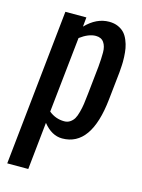

<svg xmlns="http://www.w3.org/2000/svg" viewBox="-117 -655 678 914"><g transform="rotate(15 221.5 -197.5)"><path d="M10.7 190.4 91.3 -578.1H194.8L190.4 -531.7Q243.2 -586.4 305.7 -586.4Q330.6 -586.4 349.9 -577.9Q369.1 -569.3 381.1 -556.2Q393.1 -543 401.1 -523.4Q409.2 -503.9 412.6 -484.9Q416 -465.8 417 -442.9Q417.5 -429.7 417.5 -418.5Q417 -410.2 417 -402.8Q416 -385.7 414.6 -367.2L399.9 -229.5Q375 8.3 231.9 8.3Q180.2 8.3 138.7 -43.5L114.3 190.4ZM220.2 -73.2Q236.8 -73.2 249 -81.5Q261.2 -89.8 268.6 -102.1Q275.9 -114.3 281.7 -136.5Q287.6 -158.7 290.3 -178.2Q293 -197.8 296.4 -229L311 -367.2Q314.5 -406.2 314.5 -437Q314.5 -467.8 301.5 -486.3Q288.6 -504.9 261.7 -504.9Q226.1 -504.9 184.1 -473.6L144.5 -100.6Q178.2 -73.2 220.2 -73.2Z"/></g></svg>

Font: Oswald
Style: Regular
Weight: 400
Designer: Vernon Adams
Foundry: Vernon Adams
Version: 3.0; ttfautohint (v0.94.23-7a4d-dirty) -l 8 -r 50 -G 200 -x 